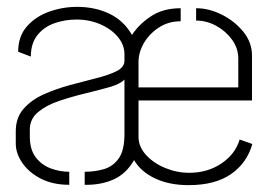

<svg xmlns="http://www.w3.org/2000/svg" viewBox="-20 -540 756 560"><path d="M530 0Q474 0 432.5 -19.5Q391 -39 371 -73Q348 -33 311 -16.5Q274 0 227 -1V-39Q256 -39 282.5 -46.5Q309 -54 326 -77.5Q343 -101 343 -149V-308Q331 -295 299.5 -286Q268 -277 228.5 -267.5Q189 -258 152 -245.5Q115 -233 91 -213Q67 -193 67 -162V-142Q67 -104 84 -81.5Q101 -59 127.5 -49Q154 -39 182 -39V-1Q134 -1 99 -19Q64 -37 45 -65Q26 -93 26 -121V-157Q26 -197 49 -223Q72 -249 108 -265Q144 -281 184.5 -292Q225 -303 261 -312Q297 -321 320 -332.5Q343 -344 343 -363V-382Q343 -409 324 -432Q305 -455 273 -469Q241 -483 203 -483Q170 -483 139.5 -472.5Q109 -462 89.5 -438Q70 -414 70 -375L33 -389Q33 -434 58.5 -463Q84 -492 123.5 -506Q163 -520 205 -520Q257 -520 299 -500Q341 -480 365 -438Q384 -468 419.5 -492Q455 -516 507 -516V-478Q471 -478 443 -459.5Q415 -441 399.5 -414Q384 -387 384 -359V-285H675V-369Q675 -399 657 -424Q639 -449 611 -464.5Q583 -480 552 -480V-516Q590 -516 627.5 -497Q665 -478 690 -447Q715 -416 715 -378V-247H384V-141Q384 -112 406 -88Q428 -64 462 -50Q496 -36 532 -36Q585 -36 625.5 -63Q666 -90 679 -133L716 -120Q700 -64 653.5 -32Q607 0 530 0Z"/></svg>

Font: Stick No Bills ExtraLight ExtraLight
Style: Regular
Weight: 250
Version: Version 2.000